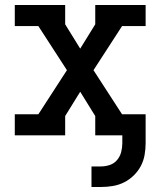

<svg xmlns="http://www.w3.org/2000/svg" viewBox="-20 -540 640 766"><path d="M345 206V124H383Q401 124 418.5 118Q436 112 447.5 98Q459 84 463.5 66.5Q468 49 468 31V0H360V-77L300 -174L240 -77V0H39V-84H133L247 -260L133 -436H39V-520H240V-443L300 -346L360 -443V-520H561V-436H467L353 -260L467 -84H561V31Q561 54 557 77.5Q553 101 542 122Q531 143 513.5 160Q496 177 475 187.5Q454 198 430.5 202Q407 206 383 206Z"/></svg>

Font: Iosevka Etoile Medium
Style: Regular
Weight: 500
Designer: Belleve Invis
Foundry: Belleve Invis
Version: Version 22.1.2; ttfautohint (v1.8.4)